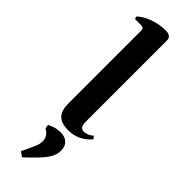

<svg xmlns="http://www.w3.org/2000/svg" viewBox="-240 -491 686 686"><g transform="rotate(45 103.0 -148.0)"><path d="M161 -27Q180 -27 198 -42L206 -32Q171 9 119 9Q84 9 68 -7.5Q52 -24 52 -60V-427Q52 -441 39 -441H7L4 -451Q23 -469 53.5 -479.5Q84 -490 114 -490Q127 -490 134.5 -484.5Q142 -479 142 -469V-57Q142 -27 161 -27ZM107 33Q127 33 140 44.5Q153 56 153 79Q153 101 139 121.5Q125 142 96 170L71 194L53 181L76 131Q83 116 83 101Q83 80 66 67L57 61L55 46L62 43Q81 33 107 33Z"/></g></svg>

Font: Katibeh
Style: Regular
Weight: 400
Designer: Arabic design by Kourosh Beigpour, Latin design by Eduardo Tunni, engineering by Lasse Fister
Version: Version 1.000